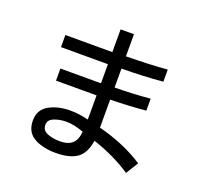

<svg xmlns="http://www.w3.org/2000/svg" viewBox="-138 -867 1195 1134"><g transform="rotate(20 460.0 -300.5)"><path d="M753 77Q649 7 513 -38Q501 43 455 75.5Q409 108 321 108Q238 108 184 76.5Q130 45 130 -27Q130 -94 185.5 -125.5Q241 -157 320 -157Q376 -157 433 -142V-294H178V-370H433V-490H138V-566H433V-709H517V-570Q670 -572 776 -581V-505Q656 -494 517 -493V-374Q628 -375 740 -385V-310Q637 -300 517 -298V-122Q680 -80 801 -1ZM320 -87Q278 -87 243 -73Q208 -59 208 -28Q208 7 242 21Q276 35 320 35Q372 35 398.5 11.5Q425 -12 429 -64Q368 -87 320 -87Z"/></g></svg>

Font: LINE Seed Sans KR Regular
Style: Regular
Weight: 400
Designer: LINE VX Design & Sandoll Inc & Dalton Maag Ltd
Foundry: Sandoll Inc.
Version: Version 1.000